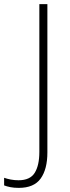

<svg xmlns="http://www.w3.org/2000/svg" viewBox="-96 -734 339 932"><path d="M-5 178Q-28 178 -45.5 174.5Q-63 171 -76 166V129Q-62 134 -44 137.5Q-26 141 -6 141Q50 141 72.5 105Q95 69 95 3V-714H134V6Q134 87 101.5 132.5Q69 178 -5 178Z"/></svg>

Font: Noto Sans Gujarati SemiCondensed ExtraLight
Style: Regular
Weight: 200
Width: 4
Designer: Jelle Bosma - Monotype Design Team, Universal Thirst
Foundry: Monotype Imaging Inc.
Version: Version 2.106; ttfautohint (v1.8.4.7-5d5b)